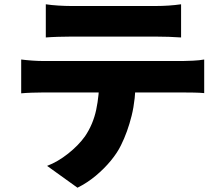

<svg xmlns="http://www.w3.org/2000/svg" viewBox="-20 -802 1040 897"><path d="M194 -782Q220 -778 252.5 -776Q285 -774 310 -774Q330 -774 370.5 -774Q411 -774 461.5 -774Q512 -774 562.5 -774Q613 -774 652.5 -774Q692 -774 710 -774Q738 -774 768 -776Q798 -778 826 -782V-627Q798 -629 768.5 -630Q739 -631 710 -631Q692 -631 652.5 -631Q613 -631 562.5 -631Q512 -631 461.5 -631Q411 -631 370.5 -631Q330 -631 310 -631Q284 -631 251.5 -630Q219 -629 194 -627ZM79 -524Q102 -521 129.5 -519Q157 -517 180 -517Q194 -517 233 -517Q272 -517 327 -517Q382 -517 445 -517Q508 -517 571 -517Q634 -517 689 -517Q744 -517 783 -517Q822 -517 835 -517Q851 -517 882 -518.5Q913 -520 934 -524V-367Q914 -369 886 -369.5Q858 -370 835 -370Q822 -370 783 -370Q744 -370 689 -370Q634 -370 571 -370Q508 -370 445 -370Q382 -370 327 -370Q272 -370 233 -370Q194 -370 180 -370Q158 -370 129 -369Q100 -368 79 -366ZM614 -438Q614 -338 595 -261.5Q576 -185 545 -123Q528 -88 497.5 -51Q467 -14 427.5 19Q388 52 342 75L200 -27Q250 -46 298.5 -84.5Q347 -123 377 -165Q415 -221 429.5 -289.5Q444 -358 444 -437Z"/></svg>

Font: Noto Sans JP Thin Black
Style: Regular
Weight: 900
Version: Version 2.004-H2;hotconv 1.0.118;makeotfexe 2.5.65603